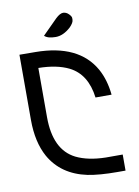

<svg xmlns="http://www.w3.org/2000/svg" viewBox="-83 -783 608 839"><g transform="rotate(-10 221.0 -363.5)"><path d="M405.3 -71.3V0H370.1Q289.6 0 238.3 -10.3Q124.5 -34.2 73.2 -125Q36.6 -191.4 36.6 -289.6V-579.1L107.9 -578.6Q299.3 -577.1 368.7 -453.6Q396 -404.3 402.8 -337.4H331.5Q318.4 -442.4 242.7 -480.5Q189.5 -506.8 107.9 -507.8V-289.6Q107.9 -144.5 199.2 -98.6Q251.5 -72.8 330.6 -71.3ZM206.5 -627.9Q171.4 -627.9 156.7 -642.1L223.1 -708.5Q242.2 -726.6 256.3 -726.6Q270 -726.1 280.5 -715.6Q291 -705.1 291.5 -697.8V-689.9Q291.5 -676.3 273.4 -658.2Q240.2 -627.9 206.5 -627.9Z"/></g></svg>

Font: Greenwashing Machine
Style: Regular
Weight: 400
Designer: Tup Wanders
Foundry: Free font, DO NOT SELL
Version: Version 1.00;August 10, 2023;FontCreator 11.5.0.2430 64-bit